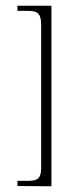

<svg xmlns="http://www.w3.org/2000/svg" viewBox="-20 -554 288 672"><path d="M124 -469Q124 -494 115 -505Q106 -516 79 -516H41V-534H160V98L41 97V79H79Q106 79 115 69Q124 59 124 34Z"/></svg>

Font: Genos ExtraLight
Style: Regular
Weight: 250
Designer: Robert E. Leuschke
Foundry: Robert E. Leuschke
Version: Version 1.010